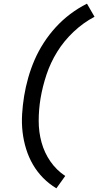

<svg xmlns="http://www.w3.org/2000/svg" viewBox="-20 -861 540 1042"><path d="M286 161Q246 137 214 104.5Q182 72 159 32.5Q136 -7 122 -52Q108 -97 102.5 -144.5Q97 -192 100 -241.5Q103 -291 111 -340Q119 -389 133 -438.5Q147 -488 167.5 -535.5Q188 -583 217 -628Q246 -673 282 -712.5Q318 -752 361 -784.5Q404 -817 452 -841L493 -770Q432 -738 379.5 -688.5Q327 -639 290.5 -580Q254 -521 232.5 -456.5Q211 -392 200 -327Q190 -266 190 -205Q190 -144 205.5 -88Q221 -32 253.5 15Q286 62 334 94Z"/></svg>

Font: Iosevka SS18 Medium
Style: Italic
Weight: 500
Italic angle: -9°
Monospace: yes
Designer: Belleve Invis
Foundry: Belleve Invis
Version: Version 25.1.1; ttfautohint (v1.8.4)